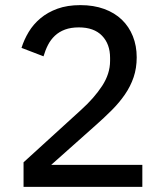

<svg xmlns="http://www.w3.org/2000/svg" viewBox="-20 -730 640 750"><path d="M536 0H72V-96L297 -301Q348 -347 379 -394.5Q410 -442 410 -492V-504Q410 -558 378.5 -590.5Q347 -623 288 -623Q257 -623 234 -614.5Q211 -606 194.5 -590.5Q178 -575 167.5 -554.5Q157 -534 150 -510L64 -543Q74 -575 92 -605Q110 -635 138 -658.5Q166 -682 204.5 -696Q243 -710 294 -710Q346 -710 387 -695Q428 -680 456 -653Q484 -626 499 -588.5Q514 -551 514 -506Q514 -464 502 -428.5Q490 -393 468 -361Q446 -329 416.5 -299.5Q387 -270 353 -240L180 -86H536Z"/></svg>

Font: IBM Plex Sans Thai Looped Text
Style: Regular
Weight: 450
Designer: Mike Abbink, Paul van der Laan, Pieter van Rosmalen, Ben Mitchell, Mark Frömberg
Foundry: Bold Monday
Version: Version 1.1